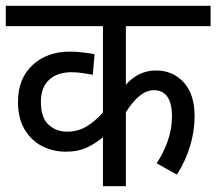

<svg xmlns="http://www.w3.org/2000/svg" viewBox="-20 -642 746 662"><path d="M706 -552H414V-350Q458 -399 518 -399Q576 -399 613.5 -358Q651 -317 651 -241Q651 -192 636 -140.5Q621 -89 590 -40L520 -79Q543 -113 558 -155Q573 -197 573 -240Q573 -331 510 -331Q462 -331 414 -255V0H335V-169Q312 -149 281 -134Q250 -119 207 -119Q163 -119 125.5 -138Q88 -157 65 -195.5Q42 -234 42 -291Q42 -371 92 -417.5Q142 -464 221 -464Q243 -464 267.5 -461Q292 -458 306 -455L300 -384Q286 -387 265.5 -390Q245 -393 227 -393Q177 -393 149 -366.5Q121 -340 121 -292Q121 -236 147.5 -212Q174 -188 211 -188Q249 -188 278.5 -206Q308 -224 335 -254V-552H0V-622H706Z"/></svg>

Font: Noto Sans SemiCondensed
Style: Regular
Weight: 400
Width: 4
Designer: Monotype Design Team
Foundry: Monotype Imaging Inc.
Version: Version 2.013; ttfautohint (v1.8.4.7-5d5b)